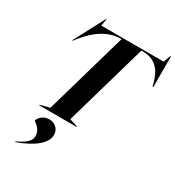

<svg xmlns="http://www.w3.org/2000/svg" viewBox="-248 -912 1243 1366"><g transform="rotate(30 374.0 -229.0)"><path d="M82 -518H88L105 -541C189 -646 278 -700 377 -701H382L188 -25L111 -5L110 0H417V-5L351 -25L545 -701H551C659 -701 709 -644 736 -541L742 -518H748V-770H743L721 -712H209L219 -770H215ZM91 307 94 312C228 263 307 199 307 130C307 85 272 50 225 50C180 50 149 75 136 110C174 135 197 164 197 203C197 245 162 274 91 307Z"/></g></svg>

Font: Nyght Serif Bold Italic
Style: Regular
Weight: 700
Italic angle: -16°
Designer: Maksym Kobuzan
Version: Version 0.410;Glyphs 3.1.2 (3151)